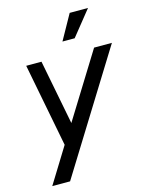

<svg xmlns="http://www.w3.org/2000/svg" viewBox="-135 -810 842 1093"><g transform="rotate(-15 286.5 -263.5)"><path d="M34 200H139L573 -500H468L232 -119L158 -500H68L163 -9ZM303 -580H375L493 -727H385Z"/></g></svg>

Font: Uncut Sans Medium Italic
Style: Regular
Weight: 500
Italic angle: -11°
Designer: Kasper Nordkvist
Foundry: UNCUT.wtf
Version: Version 1.304;Glyphs 3.2 (3246)